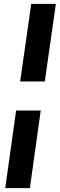

<svg xmlns="http://www.w3.org/2000/svg" viewBox="-20 -801 311 990"><path d="M211 -381H84L141 -781H268ZM134 169H7L63 -231H190Z"/></svg>

Font: Exo 2.0 Extra Bold
Style: Italic
Weight: 800
Italic angle: -8°
Designer: Natanael Gama
Version: Version 1.001;PS 001.001;hotconv 1.0.70;makeotf.lib2.5.58329